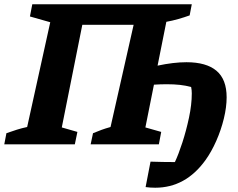

<svg xmlns="http://www.w3.org/2000/svg" viewBox="-49 -675 1112 898"><path d="M-29 0 -19 -52Q6 -61 30 -68.5Q54 -76 78 -81L186 -571L91 -598L102 -655H848L838 -603Q813 -594 785 -586Q757 -578 729 -573L688 -368Q763 -384 823 -384Q916 -384 963.5 -344Q1011 -304 1011 -220Q1011 -174 998 -120.5Q985 -67 962.5 -16Q940 35 912 74Q819 203 677 203Q654 203 632 200L655 81Q712 83 769 83Q786 47 804 -8.5Q822 -64 835 -125Q848 -186 848 -238Q848 -254 845 -268Q820 -275 792.5 -278Q765 -281 731 -281Q701 -281 671 -279L631 -79L705 -58L694 0H375L386 -52Q408 -61 425.5 -67.5Q443 -74 468 -81L576 -559H336L240 -79L313 -58L301 0Z"/></svg>

Font: Piazzolla SC
Style: Bold Italic
Weight: 700
Italic angle: -11.3°
Designer: Juan Pablo del Peral
Foundry: Huerta Tipografica
Version: Version 1.330